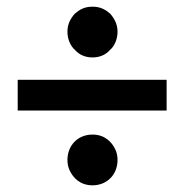

<svg xmlns="http://www.w3.org/2000/svg" viewBox="-20 -591 552 575"><path d="M33 -352V-260H479V-352ZM182 -496C182 -473.5 191.3 -452.9 204 -442C215.7 -428.6 232.9 -419 257 -419C281.1 -419 298.3 -428.6 310 -442C322.7 -452.9 332 -473.5 332 -496C332 -519.2 321.9 -536.4 310 -550C296.8 -561.3 282.3 -571 257 -571C231.7 -571 217.2 -561.3 204 -550C191.6 -535.9 182 -519.8 182 -496ZM182 -112C182 -101 184 -91 188 -82C199 -57.2 221.2 -36 257 -36C300.8 -36 332 -68.3 332 -112C332 -123 330 -133 326 -142C315 -166.8 292.8 -188 257 -188C213.2 -188 182 -155.7 182 -112Z"/></svg>

Font: fbb
Style: Bold
Weight: 400
Designer: David J. Perry, Michael Sharpe
Version: Version 1.045